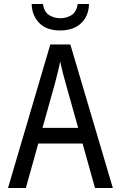

<svg xmlns="http://www.w3.org/2000/svg" viewBox="-20 -938 603 958"><path d="M20 0 231 -716H331L543 0H454L392 -222H171L109 0ZM254 -521 192 -300H370L308 -521Q302 -542 294 -572.5Q286 -603 280 -631Q275 -603 267 -572Q259 -541 254 -521ZM279 -786Q214 -786 177 -822Q140 -858 138 -918H194Q201 -877 226 -862Q251 -847 281 -847Q311 -847 336 -862Q361 -877 368 -918H424Q423 -859 385 -822.5Q347 -786 279 -786Z"/></svg>

Font: Noto Sans Mono SemiCondensed
Style: Regular
Weight: 400
Width: 4
Designer: Monotype Design Team
Foundry: Monotype Imaging Inc.
Version: Version 2.014